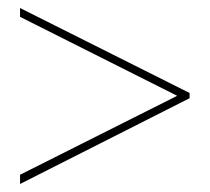

<svg xmlns="http://www.w3.org/2000/svg" viewBox="-20 -481 523 479"><path d="M30 -22V-45L422 -242L30 -439V-461L453 -249V-236Z"/></svg>

Font: Rozha One
Style: Regular
Weight: 400
Designer: Tim Donaldson, Indian Type Foundry
Foundry: Indian Type Foundry
Version: Version 1.300;PS 1.0;hotconv 1.0.78;makeotf.lib2.5.61930; tt